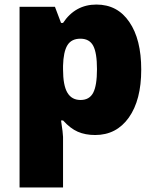

<svg xmlns="http://www.w3.org/2000/svg" viewBox="-20 -583 683 843"><path d="M256.8 -482.4Q310.5 -563 403.3 -563Q496.1 -563 547.9 -486.3Q600.1 -410.6 600.1 -277.1Q600.1 -143.6 545.7 -66.9Q491.2 9.8 397.9 9.8Q354.5 9.8 321.5 -4.6Q288.6 -19 256.8 -54.2H248Q256.8 3.4 256.8 18.1V240.2H65.9V-553.2H221.2L248 -482.4ZM256.8 -278.8Q256.8 -208 275.9 -176Q294.9 -144 333.7 -144Q372.6 -144 389.2 -175.8Q405.8 -207.5 405.8 -279.3Q405.8 -351.1 389.2 -382.1Q372.6 -413.1 333 -413.1Q293.5 -413.1 275.9 -384.3Q258.3 -355.5 256.8 -293.9Z"/></svg>

Font: Open Sans Hebrew Extra Bold
Style: Regular
Weight: 800
Foundry: Ascender Corporation, Yanek Iontef
Version: Version 2.001;PS 002.001;hotconv 1.0.70;makeotf.lib2.5.58329